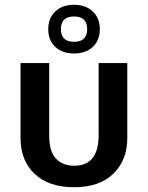

<svg xmlns="http://www.w3.org/2000/svg" viewBox="-20 -764 620 804"><path d="M186 -500V-198Q186 -129 214.5 -99.5Q243 -70 291 -70Q393 -70 393 -198V-500H513V-185Q513 -94 455 -37Q397 20 290 20Q184 20 125 -36Q66 -92 66 -185V-500ZM182 -642Q182 -688 211.5 -716Q241 -744 290 -744Q339 -744 368.5 -716Q398 -688 398 -642Q398 -595 368.5 -567.5Q339 -540 290 -540Q241 -540 211.5 -567.5Q182 -595 182 -642ZM235 -642Q235 -589 290 -589Q345 -589 345 -642Q345 -695 290 -695Q235 -695 235 -642Z"/></svg>

Font: Moderustic Med
Style: Regular
Weight: 500
Designer: Tural Alisoy
Foundry: TAFT Foundry
Version: Version 2.110